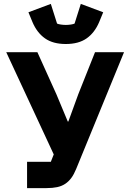

<svg xmlns="http://www.w3.org/2000/svg" viewBox="-20 -966 671 986"><path d="M12 0ZM119 -135H241L256 -173L12 -698H172L270 -481L328 -342H331L382 -482L468 -698H617L371 -98Q360 -71 346.5 -52.5Q333 -34 315 -22Q297 -10 273.5 -5Q250 0 219 0H119ZM318 -740Q252 -740 211 -769Q170 -798 147 -852L126 -903L241 -946L273 -845Q279 -842 292 -840Q305 -838 318 -838Q331 -838 344 -840Q357 -842 363 -845L395 -946L510 -903L489 -852Q466 -798 425 -769Q384 -740 318 -740Z"/></svg>

Font: Aneliza ExtraBold
Style: Regular
Weight: 800
Designer: Mike Abbink, Paul van der Laan, Pieter van Rosmalen
Foundry: Bold Monday
Version: Version 3.001;September 8, 2019;FontCreator 11.5.0.2425 64-b